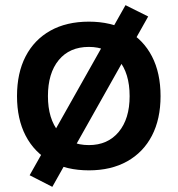

<svg xmlns="http://www.w3.org/2000/svg" viewBox="-20 -649 690 745"><path d="M183 76 95 31 467 -629 555 -585ZM325 12Q238 12 175.5 -23Q113 -58 79.5 -122.5Q46 -187 46 -276Q46 -366 79.5 -430.5Q113 -495 175.5 -530Q238 -565 325 -565Q411 -565 473.5 -530Q536 -495 569.5 -430.5Q603 -366 603 -276Q603 -187 569.5 -122.5Q536 -58 473.5 -23Q411 12 325 12ZM325 -86Q398 -86 440.5 -137Q483 -188 483 -276Q483 -365 440.5 -416Q398 -467 325 -467Q250 -467 208 -416Q166 -365 166 -276Q166 -188 208 -137Q250 -86 325 -86Z"/></svg>

Font: Azeret Mono Thin Medium
Style: Regular
Weight: 500
Version: Version 1.002